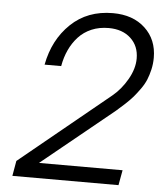

<svg xmlns="http://www.w3.org/2000/svg" viewBox="-53 -799 715 845"><g transform="rotate(5 304.0 -376.0)"><path d="M33.2 0 44.9 -66.9 440.9 -391.1Q479 -422.4 506.1 -469.7Q533.2 -517.1 533.2 -562Q533.2 -617.2 496.6 -651.1Q460 -685.1 398.9 -685.1Q357.4 -685.1 323.5 -670.7Q289.6 -656.2 265.9 -630.4Q242.2 -604.5 227.1 -571.8Q211.9 -539.1 205.1 -500H131.8Q152.8 -611.3 226.3 -681.6Q299.8 -752 412.1 -752Q501 -752 554.4 -702.1Q607.9 -652.3 607.9 -571.8Q607.9 -545.4 602.1 -520Q596.2 -494.6 587.9 -474.4Q579.6 -454.1 564 -432.1Q548.3 -410.2 535.2 -394.8Q522 -379.4 500 -358.9Q478 -338.4 463.4 -326.2Q448.7 -314 423.8 -293.9L145 -66.9H514.2L502 0Z"/></g></svg>

Font: Involve
Style: Italic
Weight: 400
Italic angle: -10.5°
Designer: Stefan Peev
Foundry: Context Ltd.
Version: Version 1.001